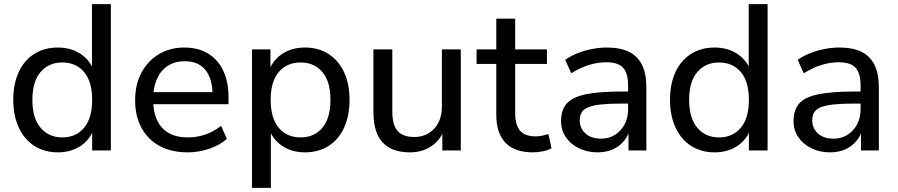

<svg xmlns="http://www.w3.org/2000/svg" viewBox="-20 -725 4324 925"><path d="M259 9Q195 9 146.5 -21.5Q98 -52 71 -109.5Q44 -167 44 -244Q44 -322 70.5 -378.5Q97 -435 145.5 -465.5Q194 -496 259 -496Q324 -496 371 -463.5Q418 -431 434 -377H423V-705H514V0H424V-113H434Q419 -57 371.5 -24Q324 9 259 9ZM280 -63Q346 -63 385 -109.5Q424 -156 424 -244Q424 -332 385 -378Q346 -424 280 -424Q215 -424 175.5 -378Q136 -332 136 -244Q136 -156 175.5 -109.5Q215 -63 280 -63Z M885 9Q806 9 749.5 -21.5Q693 -52 662 -108.5Q631 -165 631 -242Q631 -318 661.5 -375Q692 -432 745.5 -464Q799 -496 868 -496Q935 -496 982.5 -467Q1030 -438 1055.5 -384.5Q1081 -331 1081 -256V-223H702V-281H1021L1004 -267Q1004 -345 970 -387.5Q936 -430 870 -430Q822 -430 788 -407.5Q754 -385 736 -344.5Q718 -304 718 -251V-245Q718 -185 737.5 -144.5Q757 -104 794 -83.5Q831 -63 885 -63Q928 -63 968.5 -76.5Q1009 -90 1045 -119L1073 -56Q1040 -26 988.5 -8.5Q937 9 885 9Z M1194 180V-487H1283V-375H1273Q1289 -430 1336 -463Q1383 -496 1449 -496Q1514 -496 1562 -465.5Q1610 -435 1637 -378.5Q1664 -322 1664 -244Q1664 -167 1637.5 -109.5Q1611 -52 1562.5 -21.5Q1514 9 1449 9Q1384 9 1337 -24Q1290 -57 1274 -111H1285V180ZM1428 -63Q1494 -63 1533 -109.5Q1572 -156 1572 -244Q1572 -332 1533 -378Q1494 -424 1428 -424Q1362 -424 1323 -378Q1284 -332 1284 -244Q1284 -156 1323 -109.5Q1362 -63 1428 -63Z M1955 9Q1896 9 1856.5 -13Q1817 -35 1798 -78Q1779 -121 1779 -186V-487H1870V-186Q1870 -145 1881 -118Q1892 -91 1915.5 -78Q1939 -65 1975 -65Q2015 -65 2045 -83Q2075 -101 2092 -134Q2109 -167 2109 -211V-487H2200V0H2111V-110H2124Q2104 -52 2059.5 -21.5Q2015 9 1955 9Z M2548 9Q2459 9 2415 -37.5Q2371 -84 2371 -171V-417H2276V-487H2371V-635H2462V-487H2615V-417H2462V-179Q2462 -124 2485 -96Q2508 -68 2561 -68Q2577 -68 2592.5 -71.5Q2608 -75 2622 -79L2637 -11Q2623 -2 2597.5 3.5Q2572 9 2548 9Z M2859 9Q2809 9 2768.5 -11Q2728 -31 2705.5 -65Q2683 -99 2683 -141Q2683 -195 2710 -226Q2737 -257 2801 -270.5Q2865 -284 2973 -284H3020V-226H2975Q2917 -226 2878 -222Q2839 -218 2816 -209Q2793 -200 2783 -184.5Q2773 -169 2773 -146Q2773 -107 2800.5 -82Q2828 -57 2876 -57Q2914 -57 2943 -75.5Q2972 -94 2989 -125.5Q3006 -157 3006 -198V-313Q3006 -372 2982 -398.5Q2958 -425 2901 -425Q2859 -425 2817.5 -412Q2776 -399 2732 -372L2703 -437Q2729 -455 2762.5 -468.5Q2796 -482 2832.5 -489Q2869 -496 2903 -496Q2968 -496 3010 -475.5Q3052 -455 3073 -412.5Q3094 -370 3094 -304V0H3008V-111H3017Q3009 -74 2987 -47Q2965 -20 2932.5 -5.5Q2900 9 2859 9Z M3423 9Q3359 9 3310.5 -21.5Q3262 -52 3235 -109.5Q3208 -167 3208 -244Q3208 -322 3234.5 -378.5Q3261 -435 3309.5 -465.5Q3358 -496 3423 -496Q3488 -496 3535 -463.5Q3582 -431 3598 -377H3587V-705H3678V0H3588V-113H3598Q3583 -57 3535.5 -24Q3488 9 3423 9ZM3444 -63Q3510 -63 3549 -109.5Q3588 -156 3588 -244Q3588 -332 3549 -378Q3510 -424 3444 -424Q3379 -424 3339.5 -378Q3300 -332 3300 -244Q3300 -156 3339.5 -109.5Q3379 -63 3444 -63Z M3979 9Q3929 9 3888.5 -11Q3848 -31 3825.5 -65Q3803 -99 3803 -141Q3803 -195 3830 -226Q3857 -257 3921 -270.5Q3985 -284 4093 -284H4140V-226H4095Q4037 -226 3998 -222Q3959 -218 3936 -209Q3913 -200 3903 -184.5Q3893 -169 3893 -146Q3893 -107 3920.5 -82Q3948 -57 3996 -57Q4034 -57 4063 -75.5Q4092 -94 4109 -125.5Q4126 -157 4126 -198V-313Q4126 -372 4102 -398.5Q4078 -425 4021 -425Q3979 -425 3937.5 -412Q3896 -399 3852 -372L3823 -437Q3849 -455 3882.5 -468.5Q3916 -482 3952.5 -489Q3989 -496 4023 -496Q4088 -496 4130 -475.5Q4172 -455 4193 -412.5Q4214 -370 4214 -304V0H4128V-111H4137Q4129 -74 4107 -47Q4085 -20 4052.5 -5.5Q4020 9 3979 9Z"/></svg>

Font: Nunito Sans 12pt Medium
Style: Regular
Weight: 500
Designer: Vernon Adams
Foundry: Vernon Adams
Version: Version 3.101;gftools[0.9.27]